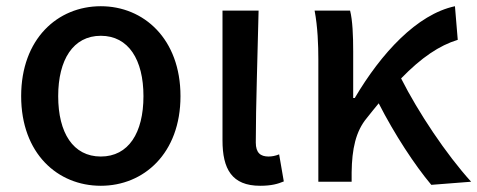

<svg xmlns="http://www.w3.org/2000/svg" viewBox="-20 -584 1534 617"><path d="M304 13C442 13 560 -91 560 -275C560 -459 442 -564 304 -564C165 -564 48 -459 48 -275C48 -91 165 13 304 13ZM304 -81C215 -81 167 -157 167 -275C167 -392 215 -469 304 -469C393 -469 441 -392 441 -275C441 -157 393 -81 304 -81Z M816 13C852 13 873 7 892 -1L877 -88C865 -83 853 -81 843 -81C817 -81 802 -93 802 -126C802 -246 808 -408 811 -550H695V-133C695 -41 725 13 816 13Z M1003 0H1110V-30C1111 -105 1123 -162 1159 -205C1172 -222 1185 -237 1197 -252C1248 -152 1313 -53 1366 10L1494 0C1414 -88 1324 -223 1269 -332C1334 -399 1392 -438 1451 -456L1442 -564C1320 -538 1205 -413 1120 -269H1115V-419C1115 -469 1113 -519 1105 -550H991C1001 -498 1003 -438 1003 -394Z"/></svg>

Font: Source Han Sans JP Medium
Style: Regular
Weight: 500
Designer: Ryoko NISHIZUKA 西塚涼子 (kana, bopomofo & ideographs); Paul D. Hunt (Latin, Greek & Cyrillic); Sandoll Communications 산돌커뮤니
Foundry: Adobe
Version: Version 2.002;hotconv 1.0.116;makeotfexe 2.5.65601